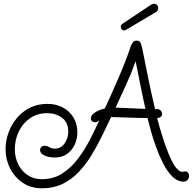

<svg xmlns="http://www.w3.org/2000/svg" viewBox="-20 -945 1039 1035"><path d="M206 70Q147 70 103 40.5Q59 11 34.5 -37Q10 -85 10 -141Q10 -186 25.5 -229Q41 -272 70 -307.5Q99 -343 141 -364Q183 -385 236 -385Q282 -385 318 -366Q354 -347 375.5 -312.5Q397 -278 397 -231Q397 -197 383 -166Q369 -135 342 -115.5Q315 -96 275 -96Q244 -96 220 -106.5Q196 -117 196 -136Q196 -145 202 -152Q208 -159 219 -159Q235 -159 246 -151.5Q257 -144 276 -144Q309 -144 328.5 -172.5Q348 -201 348 -235Q348 -285 314.5 -310Q281 -335 235 -335Q182 -335 142.5 -308Q103 -281 81.5 -236.5Q60 -192 60 -141Q60 -97 78 -60Q96 -23 129 -1Q162 21 206 21Q268 21 316 -10Q364 -41 401 -90.5Q438 -140 466.5 -195.5Q495 -251 517 -300Q513 -293 506 -289.5Q499 -286 492 -286Q483 -286 476.5 -291.5Q470 -297 470 -307Q470 -322 484 -333Q498 -344 515.5 -351Q533 -358 545 -360Q560 -392 579.5 -435.5Q599 -479 619.5 -526.5Q640 -574 657 -618Q674 -662 685 -696Q690 -709 697 -717.5Q704 -726 717 -726Q734 -726 739 -711.5Q744 -697 748 -678Q764 -597 780.5 -516.5Q797 -436 816 -356Q819 -356 822 -356.5Q825 -357 828 -357Q839 -357 846.5 -348.5Q854 -340 854 -330Q854 -323 848 -316.5Q842 -310 827 -308Q831 -293 840 -261Q849 -229 861.5 -190.5Q874 -152 889 -115.5Q904 -79 920 -53Q933 -34 945.5 -25Q958 -16 971 -20Q986 -23 992.5 -15.5Q999 -8 999 2Q999 16 991 25Q983 34 970 34Q937 34 909.5 7Q882 -20 860 -63Q838 -106 821 -153.5Q804 -201 792.5 -242.5Q781 -284 775 -309Q726 -309 677 -311Q628 -313 579 -314Q556 -266 530.5 -213.5Q505 -161 474.5 -110.5Q444 -60 405.5 -19Q367 22 318 46Q269 70 206 70ZM764 -358Q750 -420 737.5 -483Q725 -546 711 -615Q689 -552 660 -488.5Q631 -425 603 -365Q644 -364 684 -361.5Q724 -359 764 -358ZM648 -781Q641 -781 636 -787Q631 -793 631 -800Q631 -811 639 -816L795 -920Q802 -925 810 -925Q820 -925 826.5 -918Q833 -911 833 -901Q833 -887 819 -879L659 -784Q657 -783 654 -782Q651 -781 648 -781Z"/></svg>

Font: Twinkle Star
Style: Regular
Weight: 400
Designer: Robert E. Leuschke
Foundry: Robert E. Leuschke
Version: Version 2.010; ttfautohint (v1.8.3)